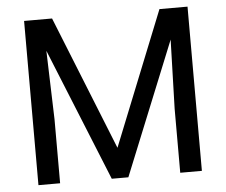

<svg xmlns="http://www.w3.org/2000/svg" viewBox="-51 -769 975 828"><g transform="rotate(-5 436.5 -355.5)"><path d="M203.6 -710.9 436 -130.9 668.5 -710.9H790V0H696.3V-276.9L705.1 -575.7L471.7 0H399.9L167 -574.2L176.3 -276.9V0H82.5V-710.9Z"/></g></svg>

Font: Roboto
Style: Regular
Weight: 400
Designer: Google
Version: Version 2.001047; 2015